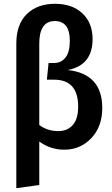

<svg xmlns="http://www.w3.org/2000/svg" viewBox="-20 -774 589 1012"><path d="M337 -405Q519 -385 519 -205Q519 -106 461 -45.5Q403 15 319 15Q246 15 187 -28V201L66 218V-544Q66 -646 121.5 -700Q177 -754 270 -754Q361 -754 414.5 -703.5Q468 -653 468 -568Q468 -430 337 -405ZM288 -83Q335 -83 363.5 -115Q392 -147 392 -212Q392 -354 265 -354H227L236 -442H265Q303 -442 325.5 -471Q348 -500 348 -559Q348 -663 269 -663Q187 -663 187 -544V-115Q230 -83 288 -83Z"/></svg>

Font: Fira Sans Condensed Medium
Style: Regular
Weight: 500
Width: 3
Designer: Carrois Corporate & Edenspiekermann AG
Foundry: Carrois Corporate GbR & Edenspiekermann AG
Version: Version 4.203;PS 004.203;hotconv 1.0.88;makeotf.lib2.5.64775